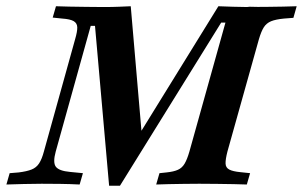

<svg xmlns="http://www.w3.org/2000/svg" viewBox="-39 -591 970 615"><path d="M139.5 -105.6Q129.8 -70.2 139.9 -56.9Q150 -43.5 185.5 -40.3L226.6 -36.3L216.1 0Q185.5 -1.6 153.2 -2Q121 -2.4 94.4 -2.4Q66.1 -2.4 37.5 -1.6Q8.9 -0.8 -18.5 0L-8.1 -36.3L21 -38.7Q46.8 -41.9 62.1 -48Q77.4 -54 86.3 -67.7Q95.2 -81.5 101.6 -105.6L201.6 -465.3Q208.9 -490.3 208.5 -503.6Q208.1 -516.9 196.8 -523.4Q185.5 -529.8 160.5 -531.5L129.8 -534.7L140.3 -571Q157.3 -570.2 182.7 -569.8Q208.1 -569.4 236.3 -569Q264.5 -568.5 290.3 -568.5H294.4Q320.2 -568.5 341.9 -569.4Q363.7 -570.2 379.8 -571L416.9 -139.5L387.9 -129.8L660.5 -571Q685.5 -570.2 706.9 -569.4Q728.2 -568.5 752.4 -568.5L760.5 -569.4Q785.5 -568.5 813.7 -569Q841.9 -569.4 867.7 -569.8Q893.5 -570.2 911.3 -571L900.8 -533.9L870.2 -531.5Q844.4 -529 829.4 -523Q814.5 -516.9 806 -503.6Q797.6 -490.3 790.3 -465.3L689.5 -105.6Q683.1 -80.6 683.5 -67.3Q683.9 -54 695.2 -48Q706.5 -41.9 731.5 -39.5L762.1 -36.3L751.6 0Q734.7 -0.8 709.3 -1.2Q683.9 -1.6 655.6 -2Q627.4 -2.4 600.8 -2.4H599.2H597.6Q575 -2.4 549.6 -2Q524.2 -1.6 501.6 -1.2Q479 -0.8 461.3 0L471.8 -36.3L494.4 -38.7Q517.7 -41.1 531 -47.2Q544.4 -53.2 552.4 -66.9Q560.5 -80.6 567.7 -105.6L683.1 -518.5H669.4L345.2 4H310.5L265.3 -508.1H251.6Z"/></svg>

Font: Playfair 9pt
Style: Bold Italic
Weight: 700
Italic angle: -15.6°
Designer: Claus Eggers Sørensen
Foundry: Claus Eggers Sørensen
Version: Version 2.203